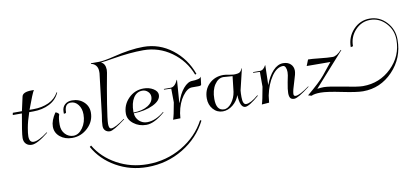

<svg xmlns="http://www.w3.org/2000/svg" viewBox="-76 -820 3005 1390"><g transform="rotate(-10 1426.0 -125.0)"><path d="M81 -234H14L17 -250H84L107 -354Q114 -386 180 -386H194H196Q182 -365 140 -250H169Q232 -250 281 -272.5Q330 -295 355 -341L359 -339Q336 -287 284 -260.5Q232 -234 165 -234H135Q113 -170 105 -123Q98 -83 98 -63Q98 -17 130 -17Q166 -17 234 -68L237 -65Q154 2 113 2Q87 2 71 -14Q55 -30 55 -57Q55 -76 62 -122Z M346 -180Q336 -156 336 -105Q336 -63 361 -36.5Q386 -10 421 -10Q460 -10 489.5 -51.5Q519 -93 519 -150Q519 -193 497 -221.5Q475 -250 443 -250Q397 -250 397 -187Q397 -179 380 -179V-193Q380 -226 400.5 -245Q421 -264 454 -264Q506 -264 540 -232.5Q574 -201 574 -154Q574 -89 525 -42.5Q476 4 410 4Q357 4 321 -25.5Q285 -55 285 -101Q285 -145 321 -199Q327 -199 336.5 -192.5Q346 -186 346 -180Z M1352 43Q1292 162 1173 234Q1054 306 910 306Q785 306 681 247Q577 188 523 90L534 82Q588 174 690 230Q792 286 914 286Q1053 286 1168.5 218Q1284 150 1343 38ZM1365 -293Q1324 -400 1231.5 -466Q1139 -532 1025 -532Q928 -532 802 -511Q738 -500 711 -498L710 -497Q740 -484 741 -439Q741 -429 739 -418Q718 -308 700 -194.5Q682 -81 682 -51Q682 -15 700 -15Q729 -15 800 -67L803 -64Q714 4 687 4Q667 4 653.5 -8.5Q640 -21 640 -44Q640 -72 649 -122L685 -423Q686 -430 685 -436Q685 -464 671 -480.5Q657 -497 636 -500V-505H695Q731 -505 808 -524Q934 -556 1030 -556Q1147 -556 1240.5 -484Q1334 -412 1375 -297Z M878 -100Q944 -101 984.5 -126.5Q1025 -152 1025 -191Q1025 -213 1008 -229Q991 -245 968 -245Q926 -245 902 -207Q878 -169 878 -105ZM879 -94Q881 -60 905.5 -37Q930 -14 964 -14Q1025 -14 1089 -67L1092 -64Q1014 4 955 4Q901 4 861.5 -27Q822 -58 822 -101Q822 -166 868 -212.5Q914 -259 979 -259Q1020 -259 1050.5 -240Q1081 -221 1081 -195Q1081 -153 1021.5 -124.5Q962 -96 879 -94Z M1205 0 1151 1Q1161 -24 1178 -122L1177 -223L1124 -225V-230H1174Q1205 -230 1227 -279L1229 -278L1217 -118Q1217 -117 1217 -116Q1217 -113 1218 -110Q1238 -175 1271 -213.5Q1304 -252 1337 -252Q1360 -252 1379.5 -257Q1399 -262 1400 -270H1402L1395 -214Q1394 -206 1373 -206H1326Q1292 -206 1257 -158.5Q1222 -111 1209 -37Q1205 -3 1205 0Z M1617 -122 1630 -235Q1621 -235 1602 -237Q1577 -240 1563 -240Q1525 -240 1498 -199.5Q1471 -159 1471 -95Q1471 -9 1528 -9Q1558 -9 1584 -43Q1610 -77 1617 -122ZM1669 -123Q1667 -104 1667 -75Q1667 -19 1692 -19Q1725 -19 1782 -67L1786 -64Q1712 0 1683 0Q1644 0 1640 -94Q1626 -52 1591 -24Q1556 4 1517 4Q1475 4 1446.5 -28.5Q1418 -61 1418 -108Q1418 -173 1460 -214Q1502 -255 1565 -255Q1579 -255 1609 -249Q1632 -245 1640 -245Q1673 -245 1684.5 -252.5Q1696 -260 1703 -279L1706 -278Z M1857 0 1803 4Q1812 -19 1830 -122V-231L1781 -233V-238H1831Q1858 -238 1875 -272L1877 -271L1873 -126Q1896 -189 1931 -226.5Q1966 -264 2006 -264Q2040 -264 2060.5 -245Q2081 -226 2081 -195Q2081 -174 2064 -123Q2041 -53 2041 -31Q2041 -15 2055 -15Q2085 -15 2156 -67L2158 -64Q2070 4 2042 4Q2022 4 2013.5 -7.5Q2005 -19 2005 -44Q2005 -70 2015 -122L2025 -172Q2027 -183 2027 -195Q2027 -215 2020.5 -229.5Q2014 -244 2002 -244Q1956 -244 1918 -188.5Q1880 -133 1863 -51Q1857 -7 1857 0Z M2144 -3Q2239 -82 2275 -126L2345 -213Q2216 -213 2171 -214L2189 -259Q2215 -259 2270 -253Q2334 -246 2368 -246Q2397 -246 2434 -286L2438 -284L2293 -122Q2231 -52 2218 -38Q2246 -42 2266 -42Q2301 -42 2407 -21Q2512 0 2548 0Q2671 0 2757.5 -84.5Q2844 -169 2844 -288Q2844 -360 2796 -411.5Q2748 -463 2681 -463Q2617 -463 2571.5 -414.5Q2526 -366 2526 -297L2509 -293Q2509 -368 2558.5 -420.5Q2608 -473 2678 -473Q2750 -473 2801 -419Q2852 -365 2852 -288Q2852 -153 2761 -58Q2670 37 2542 37Q2495 37 2389 15Q2283 -7 2236 -7Q2191 -7 2169 4ZM2189 -259Z"/></g></svg>

Font: Kleymissky
Style: Regular
Weight: 500
Italic angle: -8°
Designer: gluk
Foundry: gluk
Version: Version 0.283